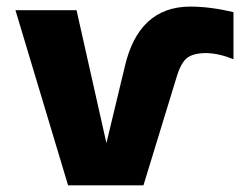

<svg xmlns="http://www.w3.org/2000/svg" viewBox="-20 -555 738 577"><path d="M681.6 -377Q638.7 -394.5 600.6 -395.5Q559.6 -395.5 541 -379.9Q522.5 -364.3 509.8 -320.3L411.1 2H184.6L26.4 -524.4H210L299.8 -125L354.5 -352.5Q395.5 -534.2 550.8 -535.2Q611.3 -535.2 681.6 -518.6Z"/></svg>

Font: Gen Shin Gothic Heavy
Style: Bold
Weight: 900
Designer: [Source Han Sans]
Ryoko NISHIZUKA  (kana & ideographs); Paul D. Hunt (Latin, Greek & Cyrillic); Wenlong ZHANG  (bopomofo
Version: Version 1.002.20150607